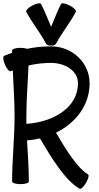

<svg xmlns="http://www.w3.org/2000/svg" viewBox="-45 -1108 607 1172"><path d="M298 -843C334 -910 383 -969 418 -1036C422 -1044 406 -1061 381 -1074C356 -1087 333 -1092 328 -1084C304 -1039 287 -991 267 -944C247 -991 229 -1039 205 -1084C201 -1092 177 -1087 152 -1074C128 -1061 111 -1044 115 -1036C151 -969 200 -910 235 -843C241 -833 254 -828 267 -830C280 -828 293 -833 298 -843ZM20 -673C24 -675 28 -677 33 -678C37 -586 44 -493 44 -400C44 -267 29 -133 29 0C29 9 52 16 80 16C108 16 131 9 131 0C131 -84 125 -167 120 -251C147 -253 174 -257 199 -263C269 -144 352 -7 441 44C449 48 466 32 480 8C495 -16 500 -40 492 -44C429 -80 356 -196 297 -298C417 -357 502 -465 502 -600C502 -726 395 -825 267 -825C217 -825 167 -820 119 -810C109 -814 96 -816 80 -816C52 -816 29 -809 29 -800C29 -795 29 -790 29 -786C13 -780 -4 -774 -20 -767C-28 -763 -26 -740 -15 -714C-4 -688 12 -670 20 -673ZM116 -400C116 -503 125 -606 129 -708C174 -719 220 -724 267 -724C351 -724 431 -677 431 -600C431 -451 281 -363 116 -352C116 -368 116 -384 116 -400Z"/></svg>

Font: Nupuram Medium
Style: Regular
Weight: 500
Designer: Santhosh Thottingal (santhosh.thottingal@gmail.com)
Foundry: SMC
Version: Version 1.000